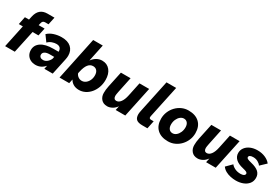

<svg xmlns="http://www.w3.org/2000/svg" viewBox="71 -1753 4077 2802"><g transform="rotate(30 2110.0 -352.0)"><path d="M45 0 125 -379H57L84 -510H153L165 -566Q198 -720 343 -720H461L434 -593H376Q354 -593 341.5 -581.5Q329 -570 323 -541L316 -510H416L388 -379H289L208 0Z M706 0 719 -59Q689 -23 649.5 -3.5Q610 16 563 16Q516 16 478.5 -3Q441 -22 419.5 -57.5Q398 -93 398 -140Q398 -223 469.5 -271Q541 -319 674 -319H762Q763 -359 743 -381Q723 -403 678 -403Q645 -403 607 -389.5Q569 -376 540 -346L467 -446Q509 -487 571 -506.5Q633 -526 697 -526Q802 -526 857.5 -475.5Q913 -425 913 -339Q913 -309 905 -272L847 0ZM624 -101Q658 -101 687.5 -123.5Q717 -146 736 -185L744 -222H669Q617 -222 588 -204Q559 -186 559 -155Q559 -131 576 -116Q593 -101 624 -101Z M962 0 1113 -720H1275L1215 -433Q1246 -477 1288.5 -501.5Q1331 -526 1380 -526Q1464 -526 1513 -465.5Q1562 -405 1562 -305Q1562 -238 1541 -179.5Q1520 -121 1483 -77Q1446 -33 1397.5 -8.5Q1349 16 1295 16Q1241 16 1201 -7Q1161 -30 1140 -70L1125 0ZM1172 -222 1165 -191Q1175 -161 1203 -140.5Q1231 -120 1264 -120Q1300 -120 1329.5 -142Q1359 -164 1376.5 -201Q1394 -238 1394 -283Q1394 -333 1370.5 -361.5Q1347 -390 1305 -390Q1208 -390 1172 -222Z M2070 0H1908L1923 -71Q1893 -28 1852 -6Q1811 16 1771 16Q1705 16 1669 -26Q1633 -68 1633 -129Q1633 -155 1636 -185.5Q1639 -216 1646 -247L1702 -510H1865L1810 -247Q1800 -197 1800 -178Q1800 -150 1812.5 -134.5Q1825 -119 1847 -119Q1888 -119 1919 -160.5Q1950 -202 1966 -278L2015 -510H2178Z M2236 -186 2349 -720H2512L2399 -188Q2398 -181 2396.5 -174Q2395 -167 2395 -162Q2395 -134 2426 -134H2471L2443 0H2356Q2286 0 2255.5 -26.5Q2225 -53 2225 -114Q2225 -136 2236 -186Z M2545 -222Q2545 -284 2568 -339Q2591 -394 2631 -436Q2671 -478 2723.5 -502Q2776 -526 2836 -526Q2954 -526 3020 -463Q3086 -400 3086 -288Q3086 -226 3063 -171Q3040 -116 3000 -74Q2960 -32 2907.5 -8Q2855 16 2795 16Q2677 16 2611 -47Q2545 -110 2545 -222ZM2795 -120Q2828 -120 2856 -143Q2884 -166 2901 -204.5Q2918 -243 2918 -288Q2918 -335 2896 -362.5Q2874 -390 2836 -390Q2803 -390 2775 -367Q2747 -344 2730 -306Q2713 -268 2713 -222Q2713 -175 2735 -147.5Q2757 -120 2795 -120Z M3594 0H3432L3447 -71Q3417 -28 3376 -6Q3335 16 3295 16Q3229 16 3193 -26Q3157 -68 3157 -129Q3157 -155 3160 -185.5Q3163 -216 3170 -247L3226 -510H3389L3334 -247Q3324 -197 3324 -178Q3324 -150 3336.5 -134.5Q3349 -119 3371 -119Q3412 -119 3443 -160.5Q3474 -202 3490 -278L3539 -510H3702Z M3701 -81 3792 -172Q3812 -144 3854 -123.5Q3896 -103 3950 -103Q3962 -103 3979.5 -106Q3997 -109 4010.5 -118.5Q4024 -128 4024 -145Q4024 -162 4005.5 -172Q3987 -182 3943 -192Q3855 -212 3812.5 -253Q3770 -294 3770 -352Q3770 -403 3800 -442.5Q3830 -482 3881.5 -504Q3933 -526 3999 -526Q4070 -526 4129 -500.5Q4188 -475 4220 -432L4125 -342Q4108 -369 4072.5 -388.5Q4037 -408 3993 -408Q3960 -408 3941 -398Q3922 -388 3922 -368Q3922 -354 3939 -344Q3956 -334 4007 -322Q4095 -301 4136.5 -263Q4178 -225 4178 -164Q4178 -105 4144 -64.5Q4110 -24 4056 -4Q4002 16 3940 16Q3896 16 3850 6.5Q3804 -3 3765 -24.5Q3726 -46 3701 -81Z"/></g></svg>

Font: Wix Madefor Text ExtraBold
Style: Italic
Weight: 800
Italic angle: -12°
Designer: Dalton Maag Ltd
Foundry: Dalton Maag Ltd
Version: Version 3.100